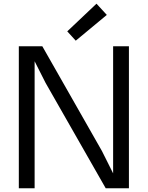

<svg xmlns="http://www.w3.org/2000/svg" viewBox="-20 -1006 790 1026"><path d="M80.6 -758.8H206.1L524.9 -198.7L584.5 -79.6V-758.8H668.9V0H544.9L223.6 -563L165 -678.7V0H80.6ZM384.8 -788.6 339.4 -838.4 495.6 -986.3 550.8 -926.3Z"/></svg>

Font: Duru Sans
Style: Regular
Weight: 400
Designer: Onur Yazõcõgil
Foundry: Onur Yazõcõgil
Version: Version 1.002